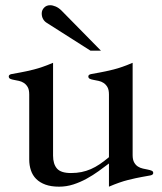

<svg xmlns="http://www.w3.org/2000/svg" viewBox="-20 -700 614 728"><path d="M393.1 -80.1Q375 -66.4 353.8 -51Q332.5 -35.6 308.6 -22.5Q284.7 -9.3 258.3 -0.7Q231.9 7.8 204.1 7.8Q173.8 7.8 152.3 0Q130.9 -7.8 117.2 -21.5Q103.5 -35.2 97.2 -54.2Q90.8 -73.2 90.8 -95.2V-341.8Q90.8 -359.9 85 -369.9Q79.1 -379.9 70.6 -385.5Q62 -391.1 52 -393.3Q42 -395.5 33.4 -397Q24.9 -398.4 19 -401.1Q13.2 -403.8 13.2 -410.2Q13.2 -417 23.9 -419.2Q34.7 -421.4 55.9 -425Q77.1 -428.7 108.4 -436.5Q139.6 -444.3 181.2 -461.9V-109.9Q181.2 -78.1 196 -61Q210.9 -43.9 249 -43.9Q270.5 -43.9 288.8 -47.6Q307.1 -51.3 324.5 -58.8Q341.8 -66.4 358.4 -77.6Q375 -88.9 393.1 -104V-341.8Q393.1 -359.9 387.2 -369.9Q381.3 -379.9 372.8 -385.5Q364.3 -391.1 354 -393.3Q343.8 -395.5 335.2 -397Q326.7 -398.4 320.8 -401.1Q314.9 -403.8 314.9 -410.2Q314.9 -417 325.7 -419.2Q336.4 -421.4 357.7 -425Q378.9 -428.7 410.4 -436.5Q441.9 -444.3 482.9 -461.9V-111.8Q482.9 -94.2 488.8 -84Q494.6 -73.7 503.2 -68.4Q511.7 -63 522 -60.8Q532.2 -58.6 540.8 -56.9Q549.3 -55.2 555.2 -52.7Q561 -50.3 561 -43.9Q561 -37.1 550.3 -34.9Q539.6 -32.7 518.3 -29.1Q497.1 -25.4 465.6 -17.6Q434.1 -9.8 393.1 7.8ZM323.2 -507.8 158.2 -612.8Q148.9 -618.2 143.6 -627.4Q138.2 -636.7 138.2 -648.9Q138.2 -661.6 147.2 -670.9Q156.2 -680.2 169.9 -680.2Q179.7 -680.2 191.2 -675.3Q202.6 -670.4 212.9 -660.2L362.8 -507.8Z"/></svg>

Font: XB Zar
Style: Regular
Weight: 400
Designer: Behnam
Foundry: Irmug
Version: Version 8.005 2009